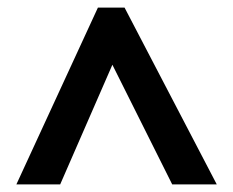

<svg xmlns="http://www.w3.org/2000/svg" viewBox="-20 -738 612 504"><path d="M23 -254 237 -718H307L549 -254H432L275 -568L138 -254Z"/></svg>

Font: RS Noto Sans
Style: Bold
Weight: 700
Designer: Monotype Design Team
Foundry: Monotype Imaging Inc.
Version: Version 3.10